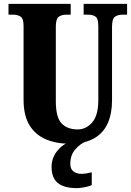

<svg xmlns="http://www.w3.org/2000/svg" viewBox="-20 -734 678 994"><path d="M340 10Q271 10 217 -13Q163 -36 132.5 -86Q102 -136 102 -218V-599Q102 -638 86.5 -648Q71 -658 49 -658H24V-714H346V-658H322Q300 -658 284.5 -647.5Q269 -637 269 -595V-210Q269 -127 298.5 -95.5Q328 -64 382 -64Q426 -64 457.5 -100.5Q489 -137 489 -216V-599Q489 -638 474.5 -648Q460 -658 437 -658H413V-714H638V-658H613Q591 -658 575.5 -647.5Q560 -637 560 -595V-214Q560 -147 538 -96.5Q516 -46 467.5 -18Q419 10 340 10ZM379 240Q312 240 279.5 213.5Q247 187 247 130Q247 83 277 46.5Q307 10 345 0H422Q396 10 370 39Q344 68 344 115Q344 141 360.5 153.5Q377 166 402 166Q423 166 455 158V224Q442 231 417 235.5Q392 240 379 240Z"/></svg>

Font: Noto Serif Lao ExtraCondensed Black
Style: Regular
Weight: 900
Width: 2
Designer: Monotype Design Team
Foundry: Monotype Imaging Inc.
Version: Version 2.003; ttfautohint (v1.8.4.7-5d5b)